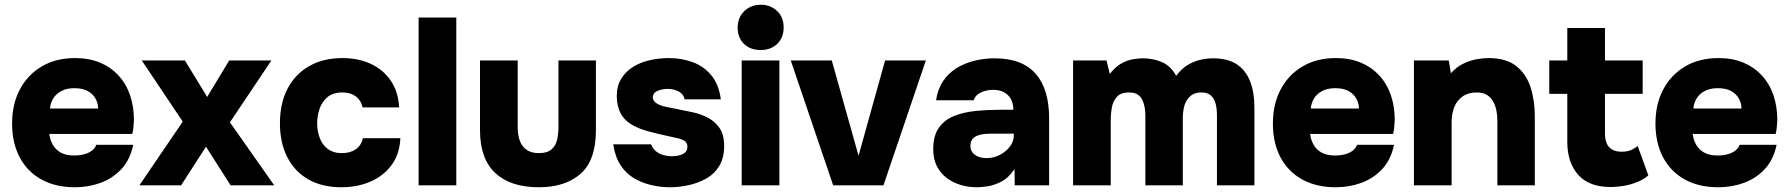

<svg xmlns="http://www.w3.org/2000/svg" viewBox="-20 -782 7548 810"><path d="M296 8Q214 8 154.5 -25Q95 -58 63 -118.5Q31 -179 31 -261Q31 -343 64 -405Q97 -467 156.5 -502Q216 -537 297 -537Q356 -537 401.5 -518Q447 -499 479.5 -464Q512 -429 528.5 -381Q545 -333 545 -276Q544 -261 543 -246.5Q542 -232 538 -217H188Q191 -192 203 -171Q215 -150 237 -138Q259 -126 293 -126Q317 -126 336.5 -131.5Q356 -137 369 -147.5Q382 -158 386 -171H542Q529 -108 492 -68.5Q455 -29 404 -10.5Q353 8 296 8ZM191 -324H394Q394 -345 383.5 -365Q373 -385 351 -397.5Q329 -410 294 -410Q260 -410 237 -397Q214 -384 203 -364Q192 -344 191 -324Z M568 0 751 -269 578 -527H760L854 -373L947 -527H1125L950 -266L1137 0H953L849 -163L744 0Z M1420 8Q1340 8 1282 -24.5Q1224 -57 1192.5 -118Q1161 -179 1161 -262Q1161 -347 1193.5 -408.5Q1226 -470 1285 -503.5Q1344 -537 1425 -537Q1492 -537 1544.5 -512.5Q1597 -488 1628.5 -442Q1660 -396 1664 -329H1510Q1502 -361 1479.5 -376.5Q1457 -392 1425 -392Q1384 -392 1360.5 -371.5Q1337 -351 1327.5 -321Q1318 -291 1318 -262Q1318 -230 1328.5 -201Q1339 -172 1362.5 -154Q1386 -136 1423 -136Q1457 -136 1480.5 -152Q1504 -168 1511 -199H1669Q1666 -131 1631.5 -85Q1597 -39 1542 -15.5Q1487 8 1420 8Z M1746 0V-708H1905V0Z M2253 8Q2134 8 2069.5 -52Q2005 -112 2005 -233V-527H2164V-245Q2164 -214 2172.5 -189.5Q2181 -165 2201 -150.5Q2221 -136 2253 -136Q2289 -136 2307 -152Q2325 -168 2330.5 -193.5Q2336 -219 2336 -245V-527H2494V-233Q2494 -106 2429.5 -49Q2365 8 2253 8Z M2806 8Q2768 8 2728.5 -1Q2689 -10 2655 -30Q2621 -50 2598 -85Q2575 -120 2567 -173H2727Q2733 -157 2745.5 -145.5Q2758 -134 2776.5 -128.5Q2795 -123 2814 -123Q2827 -123 2839 -125Q2851 -127 2860.5 -132Q2870 -137 2875 -144.5Q2880 -152 2880 -163Q2880 -179 2869.5 -186.5Q2859 -194 2840.5 -198.5Q2822 -203 2798 -208Q2759 -216 2714.5 -228Q2670 -240 2639 -260Q2624 -270 2613 -282.5Q2602 -295 2595.5 -309.5Q2589 -324 2585.5 -340.5Q2582 -357 2582 -376Q2582 -420 2601.5 -451Q2621 -482 2652.5 -501Q2684 -520 2723 -528.5Q2762 -537 2801 -537Q2856 -537 2903 -519.5Q2950 -502 2981.5 -463.5Q3013 -425 3021 -363H2868Q2865 -383 2845 -395Q2825 -407 2795 -407Q2784 -407 2773 -404.5Q2762 -402 2753.5 -398.5Q2745 -395 2739.5 -388Q2734 -381 2734 -371Q2734 -364 2738.5 -357Q2743 -350 2752.5 -344.5Q2762 -339 2777 -334Q2811 -327 2843 -320.5Q2875 -314 2904 -308Q2936 -301 2966 -285.5Q2996 -270 3015.5 -242Q3035 -214 3035 -166Q3035 -116 3014.5 -82Q2994 -48 2960 -29Q2926 -10 2886 -1Q2846 8 2806 8Z M3109 0V-527H3268V0ZM3189 -571Q3145 -571 3118.5 -597Q3092 -623 3092 -665Q3092 -708 3120 -735Q3148 -762 3190 -762Q3230 -762 3258 -736Q3286 -710 3286 -666Q3286 -623 3259 -597Q3232 -571 3189 -571Z M3495 0 3316 -527H3489L3602 -125L3714 -527H3886L3707 0Z M4102 8Q4065 8 4032 -2Q3999 -12 3973 -32Q3947 -52 3932 -82Q3917 -112 3917 -152Q3917 -209 3940.5 -242.5Q3964 -276 4004.5 -292.5Q4045 -309 4097 -314Q4149 -319 4205 -319H4255Q4255 -344 4245.5 -362.5Q4236 -381 4217 -392Q4198 -403 4170 -403Q4150 -403 4132.5 -397.5Q4115 -392 4103.5 -382.5Q4092 -373 4088 -359H3929Q3936 -406 3958.5 -439.5Q3981 -473 4014.5 -494Q4048 -515 4090 -525.5Q4132 -536 4176 -536Q4292 -536 4349 -471Q4406 -406 4406 -283V0H4261L4260 -69Q4235 -31 4203 -15Q4171 1 4143 4.5Q4115 8 4102 8ZM4142 -115Q4172 -115 4198 -128.5Q4224 -142 4240.5 -163.5Q4257 -185 4257 -210V-218H4159Q4143 -218 4127.5 -216Q4112 -214 4100 -208.5Q4088 -203 4081 -193Q4074 -183 4074 -167Q4074 -150 4083 -138.5Q4092 -127 4107.5 -121Q4123 -115 4142 -115Z M4507 0V-527H4648L4662 -470Q4684 -499 4709.5 -513.5Q4735 -528 4759.5 -532Q4784 -536 4801 -536Q4845 -536 4882 -520Q4919 -504 4942 -462Q4964 -492 4990 -507.5Q5016 -523 5043 -529.5Q5070 -536 5097 -536Q5160 -536 5198 -510.5Q5236 -485 5254 -438.5Q5272 -392 5272 -331V0H5114V-296Q5114 -310 5112 -327Q5110 -344 5103.5 -358.5Q5097 -373 5084 -382.5Q5071 -392 5048 -392Q5025 -392 5010 -382.5Q4995 -373 4986 -357.5Q4977 -342 4973.5 -323Q4970 -304 4970 -285V0H4812V-297Q4812 -310 4809.5 -326.5Q4807 -343 4800.5 -358Q4794 -373 4780.5 -382.5Q4767 -392 4742 -392Q4708 -392 4691.5 -373Q4675 -354 4670.5 -328Q4666 -302 4666 -280V0Z M5615 8Q5533 8 5473.5 -25Q5414 -58 5382 -118.5Q5350 -179 5350 -261Q5350 -343 5383 -405Q5416 -467 5475.5 -502Q5535 -537 5616 -537Q5675 -537 5720.5 -518Q5766 -499 5798.5 -464Q5831 -429 5847.5 -381Q5864 -333 5864 -276Q5863 -261 5862 -246.5Q5861 -232 5857 -217H5507Q5510 -192 5522 -171Q5534 -150 5556 -138Q5578 -126 5612 -126Q5636 -126 5655.5 -131.5Q5675 -137 5688 -147.5Q5701 -158 5705 -171H5861Q5848 -108 5811 -68.5Q5774 -29 5723 -10.5Q5672 8 5615 8ZM5510 -324H5713Q5713 -345 5702.5 -365Q5692 -385 5670 -397.5Q5648 -410 5613 -410Q5579 -410 5556 -397Q5533 -384 5522 -364Q5511 -344 5510 -324Z M5945 0V-527H6092L6101 -473Q6124 -499 6152.5 -513Q6181 -527 6209.5 -532Q6238 -537 6259 -537Q6334 -537 6376.5 -503.5Q6419 -470 6437 -414Q6455 -358 6455 -291V0H6297V-274Q6297 -295 6293 -315.5Q6289 -336 6279.5 -353.5Q6270 -371 6253 -381.5Q6236 -392 6209 -392Q6174 -392 6150 -375Q6126 -358 6115 -329.5Q6104 -301 6104 -266V0Z M6775 7Q6684 7 6638 -44.5Q6592 -96 6592 -184V-386H6516V-527H6592V-664H6751V-527H6910V-386H6751V-219Q6751 -195 6758 -178Q6765 -161 6780.5 -151.5Q6796 -142 6821 -142Q6846 -142 6862 -149.5Q6878 -157 6889 -166L6934 -42Q6913 -24 6884.5 -13Q6856 -2 6828 2.5Q6800 7 6775 7Z M7229 8Q7147 8 7087.5 -25Q7028 -58 6996 -118.5Q6964 -179 6964 -261Q6964 -343 6997 -405Q7030 -467 7089.5 -502Q7149 -537 7230 -537Q7289 -537 7334.5 -518Q7380 -499 7412.5 -464Q7445 -429 7461.5 -381Q7478 -333 7478 -276Q7477 -261 7476 -246.5Q7475 -232 7471 -217H7121Q7124 -192 7136 -171Q7148 -150 7170 -138Q7192 -126 7226 -126Q7250 -126 7269.5 -131.5Q7289 -137 7302 -147.5Q7315 -158 7319 -171H7475Q7462 -108 7425 -68.5Q7388 -29 7337 -10.5Q7286 8 7229 8ZM7124 -324H7327Q7327 -345 7316.5 -365Q7306 -385 7284 -397.5Q7262 -410 7227 -410Q7193 -410 7170 -397Q7147 -384 7136 -364Q7125 -344 7124 -324Z"/></svg>

Font: Onest ExtraBold
Style: Regular
Weight: 800
Designer: Dmitri Voloshin, Andrey Kudryavtsev
Foundry: Dmitri Voloshin, Andrey Kudryavtsev
Version: Version 1.000;gftools[0.9.33]